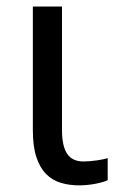

<svg xmlns="http://www.w3.org/2000/svg" viewBox="-20 -555 367 585"><path d="M168.9 -535.2V-158.2Q168.9 -110.8 184.3 -86.9Q199.7 -63 234.9 -63Q243.7 -63 254.6 -64Q265.6 -64.9 275.9 -66.4Q286.1 -67.9 294.9 -69.8Q303.7 -71.8 308.1 -73.2V-5.9Q301.8 -2.9 291.7 0Q281.7 2.9 270 5.1Q258.3 7.3 245.6 8.5Q232.9 9.8 221.2 9.8Q190.9 9.8 165 2Q139.2 -5.9 120.4 -24.9Q101.6 -43.9 90.8 -76.4Q80.1 -108.9 80.1 -158.2V-535.2Z"/></svg>

Font: WenQuanYi Micro Hei
Style: Regular
Weight: 400
Foundry: Ascender Corporation
Version: Version 0.2.0-beta